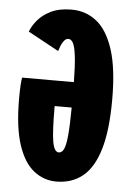

<svg xmlns="http://www.w3.org/2000/svg" viewBox="-52 -746 554 798"><g transform="rotate(5 225.0 -347.0)"><path d="M212.5 11Q160.5 11 118.8 -21.8Q77 -54.5 53 -127Q29 -199.5 29 -319Q29 -353 30.5 -376Q32 -399 34 -407H250Q249 -478 244.2 -516.2Q239.5 -554.5 231.5 -569.2Q223.5 -584 212 -584Q201.5 -584 193.8 -574.2Q186 -564.5 181 -551.8Q176 -539 173.5 -530L45 -600Q53.5 -623.5 73.8 -648Q94 -672.5 128.8 -689.5Q163.5 -706.5 215 -706.5Q274 -706.5 319 -671Q364 -635.5 389.5 -557.2Q415 -479 415 -349.5Q415 -220 391.2 -140.8Q367.5 -61.5 322.2 -25.2Q277 11 212.5 11ZM213 -110.5Q225.5 -110.5 233.5 -126.5Q241.5 -142.5 245.5 -183.8Q249.5 -225 250 -301H179V-296Q179 -196 186.2 -153.2Q193.5 -110.5 213 -110.5Z"/></g></svg>

Font: Trispace Condensed ExtraBold
Style: Regular
Weight: 800
Width: 3
Designer: Tyler Finck
Foundry: Etcetera Type Company
Version: Version 1.210; ttfautohint (v1.8.3)